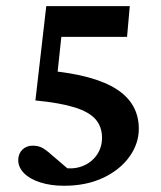

<svg xmlns="http://www.w3.org/2000/svg" viewBox="-20 -593 521 622"><path d="M187.5 8.8Q144.5 8.8 110.8 -2Q77.1 -12.7 58.1 -31.7Q39.1 -50.8 39.1 -74.2Q39.1 -94.7 52.2 -107.9Q65.4 -121.1 85.9 -121.1Q102.5 -121.1 114.7 -115.2Q127 -109.4 145.5 -92.8L212.9 -35.2L176.8 -50.8Q213.9 -43 244.1 -53.7Q274.4 -64.5 292.5 -89.4Q310.5 -114.3 310.5 -146.5Q310.5 -182.6 289.6 -206.5Q268.6 -230.5 221.7 -245.1Q174.8 -259.8 94.7 -267.6L129.9 -573.2H400.4L391.6 -473.6H178.7L163.1 -327.1L135.7 -364.3Q285.2 -350.6 357.4 -304.2Q429.7 -257.8 429.7 -175.8Q429.7 -127.9 399.4 -85.4Q369.1 -43 314.5 -17.1Q259.8 8.8 187.5 8.8Z"/></svg>

Font: Crimson Pro ExtraLight SemiBold
Style: Regular
Weight: 600
Version: Version 1.002